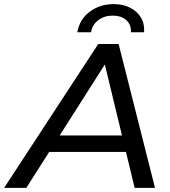

<svg xmlns="http://www.w3.org/2000/svg" viewBox="-74 -914 826 934"><path d="M-54 0 404 -700H503L680 0H581L425 -646H465L54 0ZM116 -175 160 -255H553L567 -175ZM302 -757Q313 -820 362.5 -857Q412 -894 479 -894Q524 -894 558 -877Q592 -860 611 -829.5Q630 -799 627 -757H563Q565 -794 540.5 -816Q516 -838 474 -838Q433 -838 404 -816Q375 -794 369 -757Z"/></svg>

Font: Montserrat Thin Medium
Style: Italic
Weight: 500
Italic angle: -11.3°
Version: Version 9.000